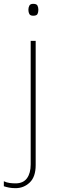

<svg xmlns="http://www.w3.org/2000/svg" viewBox="-70 -741 297 1001"><path d="M78 -690Q78 -702 83 -711.5Q88 -721 103 -721Q121 -721 125.5 -711.5Q130 -702 130 -690Q130 -677 125.5 -668Q121 -659 103 -659Q88 -659 83 -668Q78 -677 78 -690ZM11 240Q-8 240 -23 237Q-38 234 -50 230V204Q-35 211 -19.5 213Q-4 215 11 215Q51 215 70.5 188.5Q90 162 90 116V-528H116V120Q116 181 85 210.5Q54 240 11 240Z"/></svg>

Font: Noto Sans Kannada Thin
Style: Regular
Weight: 100
Designer: Jelle Bosma - Monotype Design Team
Foundry: Monotype Imaging Inc.
Version: Version 2.005; ttfautohint (v1.8.4.7-5d5b)